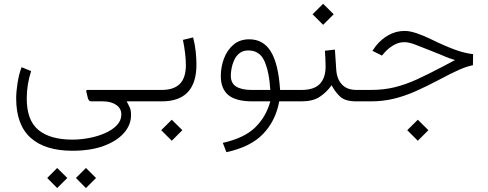

<svg xmlns="http://www.w3.org/2000/svg" viewBox="-20 -520 2505 985"><path d="M139.6 -155.3Q117.2 -86.4 117.2 -14.6Q117.2 97.7 177.5 147Q237.8 196.3 351.1 196.3Q394.5 196.3 438.7 187.7Q482.9 179.2 520 162.6Q557.1 146 579.8 122.1Q602.5 98.1 602.5 66.9Q602.5 36.6 576.2 18.3Q549.8 0 507.8 0H447.8Q434.6 0 430.2 -19L422.9 -49.3Q419.9 -58.6 429.2 -58.6H711.4V0H629.9Q637.2 15.1 644.8 29.3Q652.3 43.5 652.3 70.3Q652.3 120.6 616 162.1Q579.6 203.6 512.2 228.5Q444.8 253.4 351.6 253.4Q210.9 253.4 137 186.8Q63 120.1 63 -15.1Q63 -49.8 70.1 -94.7Q77.1 -139.6 90.8 -175.3ZM700.2 0V-58.6H771V0ZM369.6 393.1 420.9 341.8 472.7 393.1 420.9 444.8ZM222.2 393.1 273.4 341.8 325.2 393.1 273.4 444.8Z M987.8 -188.5Q987.8 0 809.6 0H751.5V-58.6H809.6Q871.6 -58.6 902.6 -89.6Q933.6 -120.6 933.6 -187Q933.6 -213.9 929.4 -248.3Q925.3 -282.7 918.5 -315.4L970.7 -328.1Q980 -293.5 983.9 -256.8Q987.8 -220.2 987.8 -188.5ZM807.1 147.9 861.3 94.2 915.5 147.9 861.3 202.1Z M1258.8 -318.4Q1331.1 -318.4 1369.6 -255.4Q1408.2 -192.4 1417 -58.6H1487.8V0H1412.6Q1394 100.1 1329.8 167Q1265.6 233.9 1141.6 260.7L1123 212.9Q1232.9 188.5 1289.1 133.8Q1345.2 79.1 1366.7 0H1275.9Q1190.4 0 1151.6 -32.2Q1112.8 -64.5 1112.8 -129.9Q1112.8 -176.3 1128.9 -219.5Q1145 -262.7 1177.5 -290.5Q1210 -318.4 1258.8 -318.4ZM1366.7 -58.6Q1361.3 -150.4 1336.9 -205.8Q1312.5 -261.2 1254.4 -261.2Q1226.6 -261.2 1209 -247.3Q1191.4 -233.4 1181.6 -212.2Q1171.9 -190.9 1168 -169.4Q1164.1 -147.9 1164.1 -132.3Q1164.1 -92.3 1192.4 -75.4Q1220.7 -58.6 1271 -58.6Z M1823.2 0H1808.6Q1752.4 0 1726.8 -22.7Q1701.2 -45.4 1681.2 -82.5Q1654.8 -45.9 1619.6 -22.9Q1584.5 0 1527.3 0H1468.3V-58.6H1527.3Q1590.8 -58.6 1620.6 -89.4Q1650.4 -120.1 1650.4 -179.2Q1650.4 -199.2 1649.2 -220Q1647.9 -240.7 1647 -259.8L1698.2 -265.6L1705.1 -161.1Q1708.5 -113.3 1734.9 -85.9Q1761.2 -58.6 1808.6 -58.6H1823.2ZM1583.5 -446.8 1637.7 -500.5 1691.9 -446.8 1637.7 -392.6Z M2069.3 147.9 2123.5 94.2 2177.7 147.9 2123.5 202.1ZM1803.7 0V-58.6H1883.3Q1948.7 -58.6 2005.1 -72.5Q2061.5 -86.4 2119.1 -112.8Q2176.8 -139.2 2245.1 -175.3L2314.5 -211.9Q2293.9 -218.3 2284.2 -221.7Q2274.4 -225.1 2265.9 -228.8Q2257.3 -232.4 2241.2 -239.3Q2225.1 -246.1 2191.4 -259.3Q2142.1 -279.3 2109.4 -291.5Q2076.7 -303.7 2055.2 -303.7Q2025.4 -303.7 2000 -288.8Q1974.6 -273.9 1955.1 -252.9L1939.5 -234.9L1890.6 -259.3L1908.2 -284.2Q1937 -320.3 1974.9 -340.8Q2012.7 -361.3 2055.7 -361.3Q2083 -361.3 2118.7 -349.1Q2154.3 -336.9 2197.3 -315.9Q2267.6 -281.7 2316.7 -264.2Q2365.7 -246.6 2407.2 -242.2L2406.2 -185.5Q2375.5 -179.7 2335 -161.9Q2294.4 -144 2227.1 -107.9Q2167.5 -76.7 2112.8 -52.2Q2058.1 -27.8 2002 -13.9Q1945.8 0 1881.8 0Z"/></svg>

Font: Vazir Thin UI
Style: Thin-UI
Weight: 100
Designer: Saber Rastikerdar
Foundry: Saber Rastikerdar
Version: Version 30.0.0